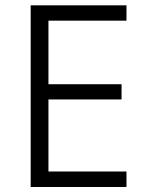

<svg xmlns="http://www.w3.org/2000/svg" viewBox="-20 -727 567 739"><path d="M466.8 -66.9V-7.3H98.1V-706.5H466.8V-647.5H173.8H166.5V-640.1V-410.2V-402.8H173.8H447.8V-344.2H173.8H166.5V-336.9V-74.2V-66.9H173.8Z"/></svg>

Font: Sahel Light FD
Style: Light-FD
Weight: 300
Foundry: Saber Rastikerdar (saber.rastikerdar@gmail.com)
Version: Version 3.3.0